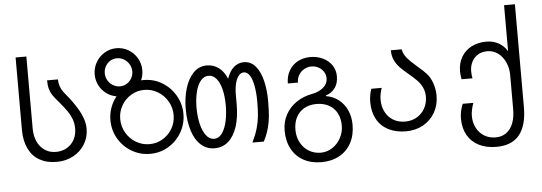

<svg xmlns="http://www.w3.org/2000/svg" viewBox="-57 -967 3713 1315"><g transform="rotate(-5 1800.0 -309.0)"><path d="M180.5 -16Q132.5 -42.5 106 -97.2Q79.5 -152 79.5 -225V-725H153.5V-230Q153.5 -182.5 170 -143Q186.5 -104.5 219.8 -80.5Q253 -56.5 299 -56.5Q341.5 -56.5 374.5 -75.8Q407.5 -95 425.5 -128.8Q443.5 -162.5 443.5 -205Q443.5 -241 431.5 -272Q419.5 -303 401.8 -327.8Q384 -352.5 352 -391.5L344 -401L336 -410Q317 -432.5 306 -449Q295 -465.5 287.8 -490.2Q280.5 -515 280.5 -550H355Q356 -523 363 -502.8Q370 -482.5 381.2 -466.5Q392.5 -450.5 414.5 -424.5Q433.5 -401.5 452 -374Q470.5 -346.5 484.2 -322.8Q498 -299 509.8 -265Q521.5 -231 521.5 -196Q521.5 -138 492.2 -90.2Q463 -42.5 412 -15.2Q361 12 299 12Q264 12 235.2 5.2Q206.5 -1.5 180.5 -16Z M689 -240Q689 -284.5 703.5 -325.2Q718 -366 745 -399.5Q706.5 -406 675.5 -429Q644.5 -452 626.8 -486.5Q609 -521 609 -561.5Q609 -607 631.2 -645.2Q653.5 -683.5 691.2 -705.8Q729 -728 772.5 -728Q817 -728 854.8 -705.8Q892.5 -683.5 914.5 -645.5Q936.5 -607.5 936.5 -562.5Q936.5 -527 922 -494L940 -494.5Q1008.5 -494.5 1066 -459.8Q1123.5 -425 1157.2 -366.5Q1191 -308 1191 -240Q1191 -171.5 1157.2 -113.2Q1123.5 -55 1066.2 -21Q1009 13 941 13Q872.5 13 814.8 -20.8Q757 -54.5 723 -112.5Q689 -170.5 689 -240ZM1123.5 -238Q1123.5 -289 1098.5 -332.2Q1073.5 -375.5 1030.8 -401.2Q988 -427 937.5 -427Q888 -427 846.5 -402Q805 -377 780.8 -334.8Q756.5 -292.5 756.5 -242.5Q756.5 -191 781.8 -147.5Q807 -104 849.8 -78.8Q892.5 -53.5 942 -53.5Q991 -53.5 1032.8 -78.2Q1074.5 -103 1099 -145.2Q1123.5 -187.5 1123.5 -238ZM867.5 -560.5Q867.5 -587 854.2 -609.5Q841 -632 818.8 -645.5Q796.5 -659 770 -659Q744 -659 723.2 -646Q702.5 -633 690.5 -611Q678.5 -589 678.5 -564Q678.5 -537.5 691.5 -515Q704.5 -492.5 726.8 -479Q749 -465.5 775 -465.5Q800 -465.5 821.2 -478.5Q842.5 -491.5 855 -513.2Q867.5 -535 867.5 -560.5Z M1209.5 -272.5Q1209.5 -347 1228.8 -412Q1248 -477 1286.2 -516.8Q1324.5 -556.5 1379 -556.5Q1423.5 -556.5 1459.2 -531Q1495 -505.5 1517 -453Q1534.5 -504.5 1564.5 -530.5Q1594.5 -556.5 1633 -556.5Q1682.5 -556.5 1714.8 -517Q1747 -477.5 1761.8 -414.2Q1776.5 -351 1776.5 -278Q1776.5 -216 1772.8 -173.5Q1769 -131 1757.5 -89.8Q1746 -48.5 1723 -3H1644.5Q1668.5 -52 1681 -94.5Q1693.5 -137 1697.8 -179Q1702 -221 1702 -278Q1702 -340.5 1693.2 -387.8Q1684.5 -435 1667.8 -461Q1651 -487 1627.5 -487Q1607 -487 1591.5 -467.8Q1576 -448.5 1568 -415.5Q1560 -382.5 1560 -342V-272.5Q1560 -184.5 1538.8 -120Q1517.5 -55.5 1478 -21Q1438.5 13.5 1384.5 13.5Q1330.5 13.5 1291 -21.2Q1251.5 -56 1230.5 -120.5Q1209.5 -185 1209.5 -272.5ZM1485 -272.5Q1485 -334.5 1473 -382.8Q1461 -431 1438.2 -458Q1415.5 -485 1384.5 -485Q1353.5 -485 1330.8 -457.8Q1308 -430.5 1296 -382.2Q1284 -334 1284 -272.5Q1284 -211.5 1296.2 -161.2Q1308.5 -111 1331.5 -81.2Q1354.5 -51.5 1385 -51.5Q1420 -51.5 1442.5 -85Q1465 -118.5 1475 -169Q1485 -219.5 1485 -272.5Z M1871.5 -65Q1871.5 -126 1898.5 -175.2Q1925.5 -224.5 1972.8 -256.2Q2020 -288 2079.5 -299Q2127 -307.5 2158 -333.5Q2189 -359.5 2189 -398Q2189 -422.5 2175.5 -443Q2162 -463.5 2139.8 -475.2Q2117.5 -487 2092.5 -487Q2066.5 -487 2043 -474.2Q2019.5 -461.5 2005.2 -438Q1991 -414.5 1991 -385H1921.5Q1921.5 -434.5 1943.2 -472.5Q1965 -510.5 2003.5 -531.2Q2042 -552 2090.5 -552Q2137.5 -552 2176.5 -533.2Q2215.5 -514.5 2238 -481Q2260.5 -447.5 2260.5 -405Q2260.5 -357.5 2238.2 -325.8Q2216 -294 2173.5 -280V-276Q2223.5 -268 2261 -238.5Q2298.5 -209 2318.5 -164Q2338.5 -119 2338.5 -65Q2338.5 7 2309.5 60.5Q2280.5 114 2227.5 143Q2174.5 172 2104.5 172Q2034 172 1981.2 143Q1928.5 114 1900 60.5Q1871.5 7 1871.5 -65ZM2264.5 -65Q2264.5 -115 2245 -151.8Q2225.5 -188.5 2189.2 -208.2Q2153 -228 2104.5 -228Q2055.5 -228 2019.5 -207.5Q1983.5 -187 1964.5 -150.2Q1945.5 -113.5 1945.5 -65Q1945.5 -16 1966.2 23.2Q1987 62.5 2023.5 84.8Q2060 107 2105.5 107Q2148 107 2184.8 83.2Q2221.5 59.5 2243 19.8Q2264.5 -20 2264.5 -65Z M2472.5 -209Q2472.5 -232 2476.5 -255.8Q2480.5 -279.5 2488 -299H2559Q2551.5 -275 2548 -256.2Q2544.5 -237.5 2544.5 -219.5Q2544.5 -172.5 2563.5 -135Q2582.5 -97.5 2617.8 -76.2Q2653 -55 2700 -55Q2745.5 -55 2780.8 -76Q2816 -97 2835.8 -133Q2855.5 -169 2855.5 -212Q2855.5 -247.5 2842.2 -275.8Q2829 -304 2806.2 -327.5Q2783.5 -351 2745 -382.5Q2712 -410 2691.2 -432.2Q2670.5 -454.5 2657.2 -483.8Q2644 -513 2644 -550H2718.5Q2724.5 -517.5 2746.2 -491Q2768 -464.5 2813 -425.5Q2853 -392.5 2874.5 -368.5Q2899.5 -342 2914.2 -300.2Q2929 -258.5 2929 -213Q2929 -149 2899.5 -97.5Q2870 -46 2817.8 -17Q2765.5 12 2700 12Q2629.5 12 2578.2 -14.8Q2527 -41.5 2499.8 -91.2Q2472.5 -141 2472.5 -209Z M3081.5 -42Q3081.5 -92 3102.5 -142H3175.5Q3167.5 -120.5 3162.5 -96.5Q3157.5 -72.5 3157.5 -53Q3157.5 -7.5 3176.5 29Q3195.5 65.5 3229.5 86.2Q3263.5 107 3307.5 107Q3351.5 107 3382.2 84Q3413 61 3428.2 20.2Q3443.5 -20.5 3443.5 -74V-311Q3443.5 -356.5 3425.5 -397Q3407.5 -437.5 3375 -461.8Q3342.5 -486 3301 -486Q3263 -486 3235.5 -468.8Q3208 -451.5 3193.8 -422.5Q3179.5 -393.5 3179.5 -359Q3179.5 -330.5 3184.5 -310H3109.5Q3103.5 -341 3103.5 -364Q3103.5 -420.5 3128.2 -463Q3153 -505.5 3197.5 -528.8Q3242 -552 3300.5 -552Q3346.5 -552 3382.8 -532.2Q3419 -512.5 3441.5 -477H3443.5V-790H3518V-83Q3518 43 3465.8 107.5Q3413.5 172 3307.5 172Q3238.5 172 3187.5 146.2Q3136.5 120.5 3109 72.2Q3081.5 24 3081.5 -42Z"/></g></svg>

Font: JuliaMono Light
Style: Regular
Weight: 300
Monospace: yes
Designer: cormullion
Foundry: corm
Version: Version 0.054; ttfautohint (v1.8.4)